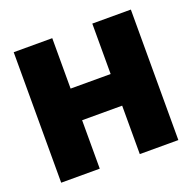

<svg xmlns="http://www.w3.org/2000/svg" viewBox="-100 -629 733 730"><g transform="rotate(-20 266.5 -264.0)"><path d="M28 0H184V-196H346V0H502V-528H346V-324H184V-528H28Z"/></g></svg>

Font: Asimov Pro
Style: Blk
Weight: 900
Designer: Google
Version: Version 2.000980; 2014